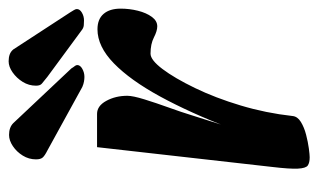

<svg xmlns="http://www.w3.org/2000/svg" viewBox="-170 -572 755 456"><g transform="rotate(-90 208.0 -343.5)"><path d="M161 -27 132 -175Q169 -271 207.5 -341.5Q246 -412 286 -451Q326 -490 367 -490Q391 -490 403.5 -475.5Q416 -461 416 -435Q416 -414 411 -394Q406 -374 396.5 -361Q387 -348 374 -348Q363 -348 347.5 -356Q332 -364 309 -364Q294 -364 272.5 -335.5Q251 -307 227.5 -258.5Q204 -210 186 -150Q168 -90 161 -27ZM63 14Q50 14 43.5 9.5Q37 5 36 -14Q35 -33 40 -75L87 -491H166Q185 -491 197 -469Q209 -447 209 -419Q209 -406 200.5 -378.5Q192 -351 181 -320.5Q170 -290 163 -267L137 -185L179 -191L161 -27Q160 -15 147 -7Q134 1 116.5 5.5Q99 10 84 12Q69 14 63 14ZM407 -555 319 -690Q314 -696 307 -698.5Q300 -701 291 -701Q278 -701 264.5 -691.5Q251 -682 242 -667.5Q233 -653 233 -636Q233 -626 238 -622Q243 -618 254 -609L364 -528Q370 -523 376.5 -522.5Q383 -522 388 -522Q398 -522 406.5 -527Q415 -532 415 -539Q415 -542 412.5 -546Q410 -550 407 -555ZM274 -552 144 -690Q134 -700 116 -700Q103 -700 89.5 -691Q76 -682 67 -667.5Q58 -653 58 -636Q58 -625 62.5 -620Q67 -615 79 -609L230 -526Q237 -523 243 -522Q249 -521 254 -521Q264 -521 273 -526Q282 -531 282 -538Q282 -541 279.5 -544Q277 -547 274 -552Z"/></g></svg>

Font: Alkatra Medium
Style: Regular
Weight: 500
Designer: Suman Bhandary
Version: Version 1.100;gftools[0.9.22]